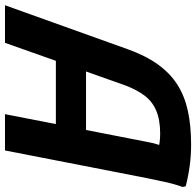

<svg xmlns="http://www.w3.org/2000/svg" viewBox="-38 -740 768 751"><g transform="rotate(90 345.5 -364.0)"><path d="M-10 0 162 -480Q187 -550 221.5 -598Q256 -646 301 -674.5Q346 -703 404 -715.5Q462 -728 534 -728Q578 -728 618.5 -722.5Q659 -717 698 -707L701 -695Q690 -666 681 -625Q672 -584 666 -554L558 0H416L524 -553Q528 -576 534.5 -597Q541 -618 550 -632L557 -597Q547 -602 528.5 -604.5Q510 -607 493 -607Q438 -607 402 -591.5Q366 -576 343.5 -546Q321 -516 304 -472L137 0ZM169 -199 205 -317H510L487 -199Z"/></g></svg>

Font: Kufam SemiBold
Style: Italic
Weight: 600
Italic angle: -11°
Designer: Artur Schmal
Foundry: Original Type
Version: Version 1.301; ttfautohint (v1.8.3)